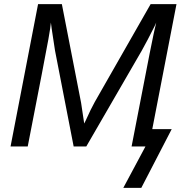

<svg xmlns="http://www.w3.org/2000/svg" viewBox="-20 -708 873 928"><path d="M683 0H616L704 -453L723 -546L735 -599L727 -581Q693 -513 665 -463L397 0H336L246 -463L230 -568L226 -599Q225 -581 214 -519Q199 -435 114 0H31L164 -688H279L372 -211L387 -111L394 -125Q420 -183 438 -215L708 -688H833L716 -84H810L663 200H576Z"/></svg>

Font: Libra Sans
Style: Italic
Weight: 400
Italic angle: -12°
Foundry: Context Ltd
Version: Version 1.002